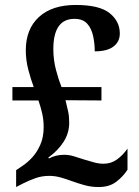

<svg xmlns="http://www.w3.org/2000/svg" viewBox="-20 -744 559 774"><path d="M378 10Q348 10 321 2.5Q294 -5 272 -13Q248 -22 225 -28.5Q202 -35 179 -35Q149 -35 123.5 -26Q98 -17 72 -4L45 10V-58L70 -75Q90 -88 109.5 -109Q129 -130 142.5 -160.5Q156 -191 156 -232Q156 -261 150 -287Q144 -313 135 -339H30V-393H116Q105 -422 94.5 -461.5Q84 -501 84 -541Q84 -627 137 -675.5Q190 -724 285 -724Q381 -724 422 -691Q463 -658 463 -609Q463 -576 437.5 -556.5Q412 -537 362 -537Q362 -568 355.5 -598.5Q349 -629 331.5 -648.5Q314 -668 280 -668Q195 -668 195 -546Q195 -502 206 -461Q217 -420 228 -393H389V-339L244 -340Q250 -316 254.5 -295.5Q259 -275 259 -249Q259 -208 236.5 -172.5Q214 -137 175 -109L177 -105Q204 -120 239 -120Q258 -120 278 -114Q298 -108 322 -100Q342 -94 360.5 -89Q379 -84 398 -84Q428 -84 452 -101.5Q476 -119 494 -145V-60Q477 -33 449 -11.5Q421 10 378 10Z"/></svg>

Font: Noto Serif Thai SemiCondensed SemiBold
Style: Regular
Weight: 600
Width: 4
Designer: Monotype Design Team
Foundry: Monotype Imaging Inc.
Version: Version 2.002; ttfautohint (v1.8.4.7-5d5b)